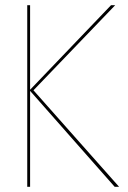

<svg xmlns="http://www.w3.org/2000/svg" viewBox="-20 -720 494 740"><path d="M85 -700V0H96V-700ZM408 -700 94 -372 422 0H439L109 -372L424 -700Z"/></svg>

Font: Jost Thin
Style: Regular
Weight: 250
Version: Version 3.710